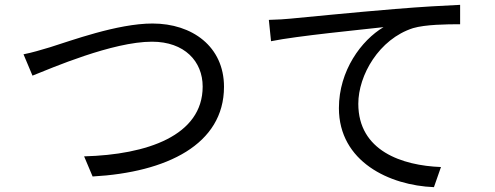

<svg xmlns="http://www.w3.org/2000/svg" viewBox="-20 -746 2040 792"><path d="M77 -522 114 -434C192 -465 444 -574 607 -574C741 -574 816 -493 816 -389C816 -186 586 -108 327 -101L362 -18C668 -35 904 -150 904 -388C904 -554 773 -649 609 -649C464 -649 270 -577 186 -551C149 -540 113 -529 77 -522Z M1089 -664 1098 -576C1205 -598 1475 -624 1562 -634C1471 -580 1378 -455 1378 -300C1378 -79 1587 19 1770 26L1799 -57C1638 -63 1458 -124 1458 -318C1458 -435 1543 -585 1684 -630C1735 -645 1822 -646 1878 -646V-726C1812 -723 1719 -718 1611 -709C1429 -694 1242 -675 1177 -669C1158 -667 1127 -665 1089 -664Z"/></svg>

Font: Squished Noto Sans CJK JP Regular
Style: Regular
Weight: 400
Designer: Ryoko NISHIZUKA (kana & ideographs); Paul D. Hunt (Latin, Greek & Cyrillic); Wenlong ZHANG (bopomofo); Sandoll Communica
Foundry: Adobe Systems Incorporated
Version: Version 1.004;PS 1.004;hotconv 1.0.82;makeotf.lib2.5.63406